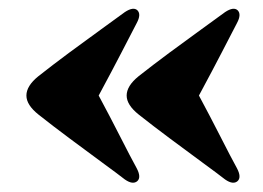

<svg xmlns="http://www.w3.org/2000/svg" viewBox="-20 -447 587 429"><path d="M39 -233.5Q39 -255 65.5 -276.5Q96.5 -301 134.2 -329Q172 -357 206 -381.5Q240 -406 259 -420Q278 -432.5 287 -424Q296 -415 285.5 -395.5Q271.5 -368.5 252 -330.8Q232.5 -293 200.5 -233.5Q226 -186 248.8 -141.2Q271.5 -96.5 285.5 -71Q296 -51 287 -42.5Q277 -33.5 259 -46Q243 -58.5 209.2 -83.2Q175.5 -108 136.5 -137Q97.5 -166 66 -191Q39 -212.5 39 -233.5ZM263 -233.5Q263 -255 289.5 -276.5Q320.5 -301 358.2 -329Q396 -357 430 -381.5Q464 -406 483 -420Q502 -432.5 511 -424Q520 -415 509.5 -395.5Q495.5 -368.5 476 -330.8Q456.5 -293 424.5 -233.5Q450 -186 472.8 -141.2Q495.5 -96.5 509.5 -71Q520 -51 511 -42.5Q501 -33.5 483 -46Q467 -58.5 433.2 -83.2Q399.5 -108 360.5 -137Q321.5 -166 290 -191Q263 -212.5 263 -233.5Z"/></svg>

Font: Fraunces 144pt Soft Black
Style: Regular
Weight: 900
Version: Version 1.000;[b76b70a41]